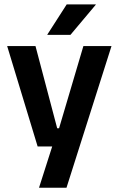

<svg xmlns="http://www.w3.org/2000/svg" viewBox="-20 -706 555 898"><path d="M316 -106 247.5 -76.5 370 -490.5H501.5L291 172H162.5L239.5 -69L299 -21H156L13.5 -490.5H146L247.5 -106ZM292 -685.5H428V-684L309.5 -543H201.5V-544.5Z"/></svg>

Font: Anek Odia SemiBold
Style: Regular
Weight: 600
Version: Version 1.003